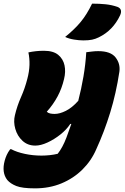

<svg xmlns="http://www.w3.org/2000/svg" viewBox="-59 -835 686 1055"><path d="M97 -547Q138 -556 182 -556Q234 -556 261 -533.5Q288 -511 295.5 -476Q303 -441 293 -401Q281 -349 257 -304.5Q233 -260 198 -221Q205 -214 216.5 -211.5Q228 -209 241 -209Q269 -209 303 -226Q337 -243 371 -281Q388 -347 399.5 -414Q411 -481 415 -548Q432 -550 447.5 -552Q463 -554 481 -554Q549 -554 576 -519.5Q603 -485 597 -441Q579 -322 546.5 -216.5Q514 -111 470 -15Q443 48 394 96.5Q345 145 279 172.5Q213 200 133 200Q63 200 30.5 187Q-2 174 -19 154Q-51 113 -33 47Q-29 32 -22 16.5Q-15 1 -3 -15H3Q33 1 77.5 10.5Q122 20 169 20Q191 20 214.5 17.5Q238 15 258 10Q285 -24 306 -79Q320 -118 333 -154H327Q307 -123 273 -96Q239 -69 202 -52Q165 -35 135 -35Q93 -35 64.5 -61.5Q36 -88 25 -127Q14 -166 23 -202Q35 -253 56.5 -301.5Q78 -350 91 -401Q102 -442 103 -478.5Q104 -515 97 -547ZM447 -815Q488 -815 521.5 -811.5Q555 -808 587 -797Q616 -785 601 -751Q562 -668 484 -630Q466 -621 447 -617Q428 -613 399 -613Q376 -613 348 -617.5Q320 -622 299 -632Q351 -674 384.5 -714.5Q418 -755 447 -815Z"/></svg>

Font: Recursive Mn Csl St Blk
Style: Italic
Weight: 900
Italic angle: -15°
Monospace: yes
Version: Version 1.079;hotconv 1.0.112;makeotfexe 2.5.65598; ttfautoh